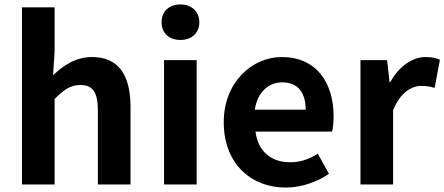

<svg xmlns="http://www.w3.org/2000/svg" viewBox="-20 -831 2002 865"><path d="M79 0H226V-385C267 -426 297 -448 342 -448C397 -448 421 -418 421 -331V0H568V-349C568 -490 516 -574 395 -574C319 -574 263 -534 219 -492L226 -597V-798H79Z M719 0H866V-560H719ZM793 -651C843 -651 878 -682 878 -731C878 -779 843 -811 793 -811C741 -811 708 -779 708 -731C708 -682 741 -651 793 -651Z M1267 14C1336 14 1407 -10 1462 -48L1412 -138C1371 -113 1332 -100 1287 -100C1203 -100 1143 -147 1131 -238H1476C1480 -252 1483 -279 1483 -306C1483 -462 1403 -574 1249 -574C1116 -574 988 -461 988 -280C988 -95 1110 14 1267 14ZM1128 -337C1140 -418 1192 -460 1251 -460C1324 -460 1357 -412 1357 -337Z M1604 0H1751V-334C1783 -415 1835 -444 1878 -444C1902 -444 1918 -441 1938 -435L1962 -562C1946 -569 1928 -574 1897 -574C1839 -574 1779 -534 1738 -461H1735L1724 -560H1604Z"/></svg>

Font: Noto Sans CJK SC
Style: Bold
Weight: 700
Designer: Ryoko NISHIZUKA 西塚涼子 (kana, bopomofo & ideographs); Paul D. Hunt (Latin, Greek & Cyrillic); Sandoll Communications 산돌커뮤니
Foundry: Adobe
Version: Version 2.004;hotconv 1.0.118;makeotfexe 2.5.65603